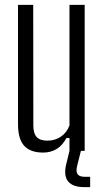

<svg xmlns="http://www.w3.org/2000/svg" viewBox="-20 -620 426 789"><path d="M157.5 7Q105 7 79.5 -20.8Q54 -48.5 54 -110V-600H116.5L117 -105Q117 -71.5 130.8 -56.8Q144.5 -42 175 -42Q206 -42 230.2 -58.5Q254.5 -75 265.5 -104.5V-600H328V0H265.5V-53H253Q237 -22.5 212.8 -7.8Q188.5 7 157.5 7ZM350.5 149H327Q280 149 260.8 126.5Q241.5 104 251 59.5L266 -2H313L297.5 59.5Q291 84.5 298.5 95.5Q306 106.5 328 106.5H350.5Z"/></svg>

Font: Big Shoulders Text Thin Light
Style: Regular
Weight: 300
Version: Version 2.002